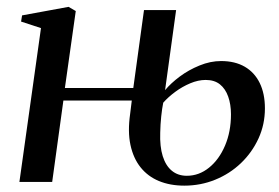

<svg xmlns="http://www.w3.org/2000/svg" viewBox="-20 -544 835 574"><path d="M531 11Q488.5 11 455.2 -2.8Q422 -16.5 400.2 -43.8Q378.5 -71 370 -110.8Q361.5 -150.5 369 -203L374 -243.5H169.5L136 0H38L102.5 -460L43 -479.5L46 -498L185 -523.5L206.5 -511L174 -281H378.5L410.5 -514H506.5L473.5 -274.5Q490.5 -295 517.2 -315Q544 -335 576.5 -348.2Q609 -361.5 641 -361.5Q682.5 -361.5 711.8 -344.5Q741 -327.5 756.5 -295.8Q772 -264 772 -220Q772 -172 752.8 -130Q733.5 -88 700.2 -56.2Q667 -24.5 623.5 -6.8Q580 11 531 11ZM538.5 -18.5Q575 -18.5 605 -42.8Q635 -67 652.8 -108.8Q670.5 -150.5 670.5 -202Q670.5 -232 662.2 -255.2Q654 -278.5 637.5 -291.8Q621 -305 595 -305Q572.5 -305 548.8 -295Q525 -285 504 -269.5Q483 -254 468 -237Q464.5 -220 462 -196.2Q459.5 -172.5 459 -147.5Q457.5 -106 466.5 -77.2Q475.5 -48.5 493.8 -33.5Q512 -18.5 538.5 -18.5Z"/></svg>

Font: Merriweather 120pt
Style: Italic
Weight: 400
Italic angle: -7.8°
Version: Version 2.101